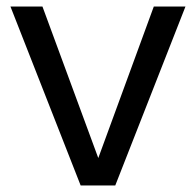

<svg xmlns="http://www.w3.org/2000/svg" viewBox="-20 -568 601 588"><path d="M110 -548 281 -84 451 -548H548L333 0H227L12 -548Z"/></svg>

Font: Poppins
Style: Regular
Weight: 400
Designer: Ninad Kale (Devanagari), Jonny Pinhorn (Latin)
Foundry: Indian Type Foundry
Version: Version 3.002 2017